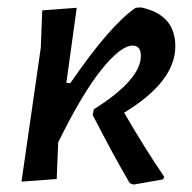

<svg xmlns="http://www.w3.org/2000/svg" viewBox="-20 -486 518 518"><path d="M187 -465 159 -262H170Q277 -418 346 -465L360 -466Q453 -447 453 -361Q453 -266 315 -182Q368 -90 423 -9L420 -2L340 12L330 8Q288 -63 230 -176L233 -191Q360 -271 360 -335Q360 -363 338 -363Q306 -363 254 -298.5Q202 -234 137 -102L133 -3L38 4L90 -357L94 -458Z"/></svg>

Font: Alegreya Sans Medium
Style: Italic
Weight: 500
Italic angle: -7°
Designer: Juan Pablo del Peral
Foundry: Huerta Tipografica
Version: Version 2.007